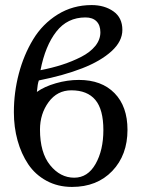

<svg xmlns="http://www.w3.org/2000/svg" viewBox="-20 -718 564 750"><path d="M136.2 -211.9Q136.2 -121.6 175.8 -72.8Q215.3 -23.9 270 -23.9Q322.8 -23.9 353.3 -77.6Q383.8 -131.3 383.8 -210Q383.8 -290.5 352.3 -327.9Q320.8 -365.2 258.8 -365.2Q203.6 -365.2 169.9 -319.3Q136.2 -273.4 136.2 -211.9ZM314 -649.9Q243.2 -649.9 200 -594.5Q156.7 -539.1 138.2 -443.8Q183.6 -452.6 222.9 -465.3Q262.2 -478 297.1 -495.8Q332 -513.7 352.1 -538.3Q372.1 -563 372.1 -591.8Q372.1 -619.6 356.9 -634.8Q341.8 -649.9 314 -649.9ZM34.2 -279.8Q34.2 -356.9 53.5 -430.2Q72.8 -503.4 109.4 -564Q146 -624.5 205.3 -661.4Q264.6 -698.2 337.9 -698.2Q388.2 -698.2 423.1 -673.6Q458 -648.9 458 -601.1Q458 -556.6 415.8 -518.1Q373.5 -479.5 301.5 -451.4Q229.5 -423.3 131.8 -403.8Q127 -392.1 124 -358.9Q153.3 -379.9 198.2 -392.8Q243.2 -405.8 288.1 -405.8Q377 -405.8 427.5 -354Q478 -302.2 478 -210.9Q478 -112.3 418.5 -50Q358.9 12.2 261.2 12.2Q206.1 12.2 161.9 -11.7Q117.7 -35.6 90.3 -76.4Q63 -117.2 48.6 -169.2Q34.2 -221.2 34.2 -279.8Z"/></svg>

Font: Common Serif Medium
Style: Regular
Weight: 500
Designer: Philipp H. Poll, Khaled Hosny
Foundry: Stefan Peev, Context Ltd.
Version: Version 1.026